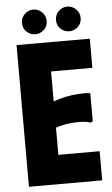

<svg xmlns="http://www.w3.org/2000/svg" viewBox="-59 -906 549 945"><g transform="rotate(-5 216.0 -433.5)"><path d="M407 -700V-556H203V-408Q233 -419 265 -425.5Q297 -432 328 -434Q359 -436 386 -433V-294L376 -288Q355 -295 327.5 -296Q300 -297 268 -293Q236 -289 203 -278V-144H407V0H45V-700ZM142 -745Q118 -745 99.5 -762Q81 -779 81 -806Q81 -832 99.5 -849.5Q118 -867 142 -867Q166 -867 184.5 -849.5Q203 -832 203 -806Q203 -779 184.5 -762Q166 -745 142 -745ZM310 -745Q286 -745 267.5 -762Q249 -779 249 -806Q249 -832 267.5 -849.5Q286 -867 310 -867Q334 -867 352.5 -849.5Q371 -832 371 -806Q371 -779 352.5 -762Q334 -745 310 -745Z"/></g></svg>

Font: Phudu Light
Style: Bold
Weight: 700
Version: Version 1.005;gftools[0.9.23]